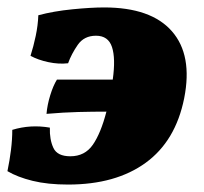

<svg xmlns="http://www.w3.org/2000/svg" viewBox="-25 -487 547 516"><path d="M158 9Q103 9 62.5 -1Q22 -11 -5 -27Q1 -56 4.5 -84Q8 -112 8 -138Q57 -153 109 -144Q108 -112 118.5 -89.5Q129 -67 164 -67Q203 -67 224.5 -98Q246 -129 261 -187Q225 -187 185.5 -186Q146 -185 100 -181Q102 -205 110 -231Q118 -257 128 -273H278Q286 -330 276 -360.5Q266 -391 233 -391Q201 -391 184 -366.5Q167 -342 158 -317Q133 -314 105 -320Q77 -326 57 -337Q65 -362 71 -390.5Q77 -419 78 -446Q119 -457 169.5 -462Q220 -467 255 -467Q381 -467 437 -403Q493 -339 470 -223Q447 -108 366.5 -49.5Q286 9 158 9Z"/></svg>

Font: Vollkorn Black
Style: Italic
Weight: 900
Italic angle: -11°
Designer: Friedrich Althausen
Foundry: Friedrich Althausen
Version: Version 5.000; ttfautohint (v1.8.3)